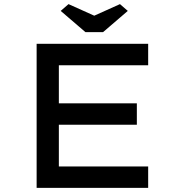

<svg xmlns="http://www.w3.org/2000/svg" viewBox="-20 -913 876 933"><path d="M158 0V-700H700V-596H266V-104H700V0ZM215 -307V-411H645V-307ZM395 -757 275 -860 313 -893 453 -830H423L563 -893L601 -860L481 -757Z"/></svg>

Font: Lexend Peta
Style: Regular
Weight: 400
Designer: Bonnie Shaver-Troup, Thomas Jockin
Foundry: Lexend
Version: Version 1.007